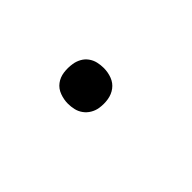

<svg xmlns="http://www.w3.org/2000/svg" viewBox="4 -366 591 591"><g transform="rotate(45 300.0 -70.0)"><path d="M255 8Q237 8 219.5 1.5Q202 -5 191.5 -19Q181 -33 178.5 -51.5Q176 -70 179 -89Q181 -102 187.5 -114Q194 -126 205 -134Q216 -142 229 -145Q242 -148 255 -148Q274 -148 291 -141.5Q308 -135 318.5 -121Q329 -107 332 -88.5Q335 -70 332 -51Q330 -38 323 -26Q316 -14 305 -6Q294 2 281 5Q268 8 255 8Z"/></g></svg>

Font: Iosevka Curly Slab ExObl
Style: Regular
Weight: 400
Width: 7
Italic angle: -9°
Monospace: yes
Designer: Belleve Invis
Foundry: Belleve Invis
Version: Version 11.1.0; ttfautohint (v1.8.3)